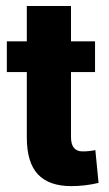

<svg xmlns="http://www.w3.org/2000/svg" viewBox="-20 -613 366 643"><path d="M69.8 -592.8H217.8V-474.6H298.3V-371.6H217.8V-153.8Q217.8 -106 256.3 -106Q280.3 -106 299.3 -110.4L310.1 -0.5Q264.6 10.3 218.8 10.3Q144 10.3 106.9 -29.3Q69.8 -68.8 69.8 -152.8V-371.6H2.9V-474.6H69.8Z"/></svg>

Font: Yantramanav Black
Style: Regular
Weight: 900
Version: Version 1.001;PS 1.0;hotconv 1.0.72;makeotf.lib2.5.5900; ttf